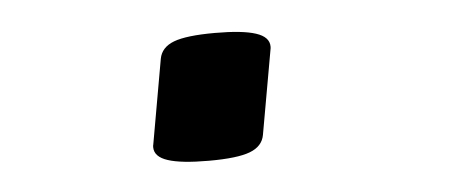

<svg xmlns="http://www.w3.org/2000/svg" viewBox="-29 -228 657 281"><g transform="rotate(-5 300.0 -88.0)"><path d="M373 -153.8Q373 -151.4 372.6 -149.9L350.6 -25.9Q347.7 -9.3 329.1 -2.2Q310.5 4.9 268.6 4.9Q228 4.9 208.5 -1.5Q189 -7.8 189 -22Q189 -24.4 189.5 -25.9L211.4 -149.9Q214.4 -166.5 232.9 -173.6Q251.5 -180.7 293.5 -180.7Q334 -180.7 353.5 -174.3Q373 -168 373 -153.8Z"/></g></svg>

Font: Courier Prime Sans
Style: Bold Italic
Weight: 700
Italic angle: -10°
Designer: Alan Dague-Greene
Foundry: Quote-Unquote Apps
Version: Version 3.020